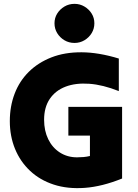

<svg xmlns="http://www.w3.org/2000/svg" viewBox="-20 -963 716 997"><path d="M614 -36Q614 -36 614 -36Q614 -36 614 -36Q510 6 420.5 12.5Q331 19 259 -4.5Q187 -28 136 -76Q85 -124 58 -190Q31 -256 31 -334Q31 -411 56 -476.5Q81 -542 129.5 -590Q178 -638 247 -665Q316 -692 404 -691.5Q492 -691 597 -659Q597 -617 597 -574.5Q597 -532 597 -490Q514 -523 443.5 -528Q373 -533 320.5 -513Q268 -493 238.5 -449.5Q209 -406 209 -341Q209 -284 230.5 -240Q252 -196 291 -171Q330 -146 380 -146Q397 -146 414 -147.5Q431 -149 447 -153Q447 -179 447 -206Q447 -233 447 -259Q419 -259 391 -259Q363 -259 335 -259Q335 -296 335 -333.5Q335 -371 335 -408Q404 -408 474.5 -408Q545 -408 614 -408Q614 -316 614 -222Q614 -128 614 -36ZM367 -740Q367 -740 367 -740Q367 -740 367 -740Q338 -740 314.5 -754Q291 -768 277 -791Q263 -814 263 -842Q263 -870 277 -892.5Q291 -915 314.5 -929Q338 -943 367 -943Q395 -943 418.5 -929Q442 -915 456 -892.5Q470 -870 470 -842Q470 -814 456 -791Q442 -768 418.5 -754Q395 -740 367 -740Z"/></svg>

Font: Tilt Warp
Style: Regular
Weight: 400
Designer: Andy Clymer
Foundry: Andy Clymer
Version: Version 1.000